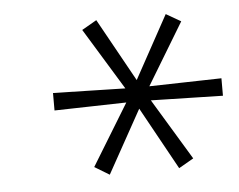

<svg xmlns="http://www.w3.org/2000/svg" viewBox="-36 -753 531 427"><g transform="rotate(-5 229.5 -539.5)"><path d="M193 -367 160 -387 248 -531 253 -524 83 -520V-559L253 -555L248 -549L160 -693L193 -712L274 -566H268L348 -712L381 -693L294 -549L288 -555L459 -559V-520L288 -524L294 -531L381 -387L348 -368L268 -513H274Z"/></g></svg>

Font: Nunito Sans 12pt ExtraLight 12pt ExtraLight
Style: Italic
Weight: 250
Italic angle: -9°
Version: Version 3.101;gftools[0.9.27]